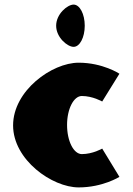

<svg xmlns="http://www.w3.org/2000/svg" viewBox="-20 -801 577 836"><path d="M300.5 -781C273.6 -781 224.5 -740 224.5 -689C224.5 -638 273.6 -597 300.5 -597C327.3 -597 349 -638 349 -689C349 -740 327.3 -781 300.5 -781ZM336.3 -383C383.8 -383 425 -359 425 -359L500 -480C500 -480 427.5 -528 322.6 -528C205.7 -528 37 -406 37 -255C37 -105 207 15 322.6 15C427.5 15 500 -31 500 -31L425 -154C425 -154 383.8 -130 336.3 -130C301 -130 272 -186 272 -257C272 -327 301 -383 336.3 -383Z"/></svg>

Font: Blink
Style: Wide
Weight: 400
Designer: Mew Too
Foundry: Cannot Into Space Fonts
Version: Version 001.000